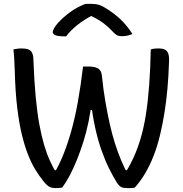

<svg xmlns="http://www.w3.org/2000/svg" viewBox="-20 -958 940 987"><path d="M49 -704Q56 -705 62.5 -706.5Q69 -708 76 -708.5Q83 -709 90 -709Q114 -709 127 -703.5Q140 -698 146 -684Q152 -670 152 -646Q156 -540 163.5 -460Q171 -380 182 -320Q193 -260 206.5 -214Q220 -168 237 -131Q254 -94 274 -60L241 -83H284L254 -60Q281 -103 303.5 -158Q326 -213 345.5 -281.5Q365 -350 380 -433Q395 -516 407 -616H435Q470 -616 486 -605Q502 -594 504 -567Q511 -498 521.5 -437Q532 -376 544 -322Q556 -268 571 -221Q586 -174 603 -133.5Q620 -93 638 -60L593 -83H653L618 -60Q645 -101 666.5 -148Q688 -195 704 -250Q720 -305 730.5 -372.5Q741 -440 747 -522Q753 -604 755 -704Q761 -706 767 -707Q773 -708 779.5 -708.5Q786 -709 792 -709Q815 -709 827 -703.5Q839 -698 844.5 -684Q850 -670 849 -644Q847 -572 841 -504.5Q835 -437 825 -375.5Q815 -314 801.5 -259Q788 -204 769 -155.5Q750 -107 726 -66.5Q702 -26 673 6Q670 7 666.5 7.5Q663 8 658 8.5Q653 9 647.5 9Q642 9 636 9Q615 9 604 4Q593 -1 581 -19Q561 -51 540 -93.5Q519 -136 500.5 -189Q482 -242 468.5 -305Q455 -368 447 -440L473 -393H425L452 -440Q446 -385 435 -331.5Q424 -278 408.5 -229Q393 -180 375.5 -136.5Q358 -93 339 -57Q320 -21 300 6Q297 7 291.5 7.5Q286 8 280 8.5Q274 9 266 9Q248 9 234.5 2.5Q221 -4 203 -27Q182 -53 162 -85.5Q142 -118 124.5 -162Q107 -206 92.5 -265.5Q78 -325 68.5 -404.5Q59 -484 56 -588Q55 -621 53.5 -650Q52 -679 49 -704ZM419 -938Q424 -938 429.5 -938Q435 -938 440.5 -938Q446 -938 451 -938Q469 -938 485.5 -934Q502 -930 530 -912Q546 -902 564 -888.5Q582 -875 599 -859Q616 -843 631.5 -824Q647 -805 661 -783Q648 -778 636 -775Q624 -772 607 -772Q590 -772 580.5 -777.5Q571 -783 559 -796Q535 -822 506 -843Q477 -864 425 -887L482 -875Q466 -875 449.5 -875Q433 -875 416 -875L472 -888Q414 -859 377 -829Q340 -799 320 -771H314Q291 -771 277 -773.5Q263 -776 257 -781.5Q251 -787 251 -793Q251 -799 257 -811Q263 -823 278 -840Q292 -855 307.5 -869Q323 -883 341 -896Q359 -909 378.5 -919.5Q398 -930 419 -938Z"/></svg>

Font: Recursive Casual
Style: Regular
Weight: 400
Version: Version 1.047